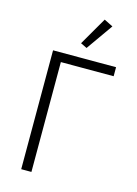

<svg xmlns="http://www.w3.org/2000/svg" viewBox="-138 -1015 778 1089"><g transform="rotate(15 251.0 -471.0)"><path d="M389 -916 279 -760 242 -778 337 -942ZM99 0V-698H469V-645H159V0Z"/></g></svg>

Font: IBM Plex Sans Light
Style: Regular
Weight: 300
Designer: Mike Abbink, Paul van der Laan, Pieter van Rosmalen
Foundry: Bold Monday
Version: Version 3.0